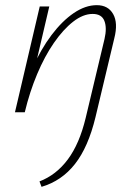

<svg xmlns="http://www.w3.org/2000/svg" viewBox="-20 -435 532 744"><path d="M141 289 133 268Q198 243 243 182.5Q288 122 312 22L385 -284Q395 -327 384.5 -354Q374 -381 339 -381Q302 -381 263.5 -351Q225 -321 189 -269Q153 -217 124 -148Q95 -79 76 0H47Q70 -91 104 -167.5Q138 -244 179.5 -299Q221 -354 266 -384.5Q311 -415 355 -415Q399 -415 418.5 -380.5Q438 -346 423 -287L350 19Q322 135 270.5 200.5Q219 266 141 289ZM38 0 134 -410H171L75 0Z"/></svg>

Font: Ysabeau Office ExtraLight
Style: Italic
Weight: 250
Italic angle: -12°
Designer: Christian Thalmann (Catharsis Fonts)
Version: Version 2.001;gftools[0.9.30]; featfreeze: tnum,lnum,ss02